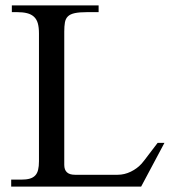

<svg xmlns="http://www.w3.org/2000/svg" viewBox="-20 -692 636 712"><path d="M589.8 -162.1 503.4 0H21.5V-25.9H59.1Q77.6 -25.9 90.3 -29.5Q103 -33.2 110.6 -41.3Q118.2 -49.3 121.3 -62.3Q124.5 -75.2 124.5 -93.8V-567.9Q124.5 -590.8 120.1 -606Q115.7 -621.1 105.7 -630.1Q95.7 -639.2 80.3 -643.1Q64.9 -647 43 -647H23.9V-671.9H345.7V-647H303.7Q274.4 -647 257.3 -643.3Q240.2 -639.6 231.7 -631.1Q223.1 -622.6 220.7 -608.6Q218.3 -594.7 218.3 -574.7V-80.6Q218.3 -43.9 257.8 -43.9H416.5Q441.4 -43.9 465.1 -55.4Q488.8 -66.9 505.4 -85.4Q515.1 -96.7 530 -116.9Q544.9 -137.2 564.5 -162.1Z"/></svg>

Font: XB Niloofar
Style: Regular
Weight: 400
Designer: Behnam
Foundry: Irmug
Version: Version 7.201 2008